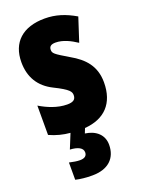

<svg xmlns="http://www.w3.org/2000/svg" viewBox="-151 -632 698 941"><g transform="rotate(-20 198.0 -161.5)"><path d="M291 126C291 76 256 42 198 34L208 9C312 1 372 -60 372 -170C372 -255 326 -304 259 -342C188 -384 181 -390 181 -408C181 -426 192 -434 215 -434C253 -434 291 -415 324 -393L364 -516C311 -547 262 -563 205 -563C90 -563 25 -503 25 -400C25 -322 60 -265 128 -231C205 -193 211 -179 211 -161C211 -138 196 -129 166 -129C116 -129 66 -150 26 -174V-21C61 -5 97 4 133 7L102 83C143 85 168 98 168 121C168 140 155 149 131 149C116 149 98 146 76 141V231C101 237 130 240 163 240C246 240 291 196 291 126Z"/></g></svg>

Font: Noto Sans Arabic UI XCn Bk
Style: Regular
Weight: 900
Width: 2
Designer: Monotype Design Team, Nadine Chahine and Nizar Qandah
Foundry: Monotype Imaging Inc.
Version: Version 2.010